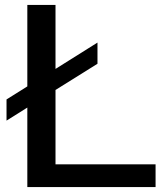

<svg xmlns="http://www.w3.org/2000/svg" viewBox="-20 -760 661 780"><path d="M91 0V-323L6.5 -270V-356L91 -409V-740H205.5V-480L376 -587V-501L205.5 -394.5V-92.5H612V0Z"/></svg>

Font: Encode Sans Expanded Expanded Medium
Style: Regular
Weight: 500
Width: 7
Designer: Multiple Designers
Foundry: Impallari Type
Version: Version 3.000; ttfautohint (v1.8.3) -l 8 -r 50 -G 200 -x 14 